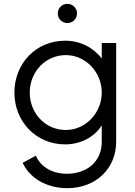

<svg xmlns="http://www.w3.org/2000/svg" viewBox="-20 -760 702 1000"><path d="M331 220C479 220 585 118 585 -21V-536H510V-455C467 -512 398 -548 319 -548C167 -548 55 -429 55 -278C55 -127 168 -8 319 -8C398 -8 470 -44 510 -107V-21C510 87 426 145 329 145C244 145 188 102 167 51L98 88C134 166 220 220 331 220ZM135 -278C135 -385 216 -473 323 -473C426 -473 510 -384 510 -278C510 -172 426 -83 323 -83C215 -83 135 -171 135 -278ZM281 -690C281 -662 303 -640 331 -640C359 -640 381 -662 381 -690C381 -718 359 -740 331 -740C303 -740 281 -718 281 -690Z"/></svg>

Font: Mluvka
Style: Regular
Weight: 400
Designer: Modified by Jiří Krblich, Original typeface by Gumpita Rahayu
Foundry: Gumpita Rahayu & Jiří Krblich
Version: Version 2.000;Glyphs 3.1.1 (3134)